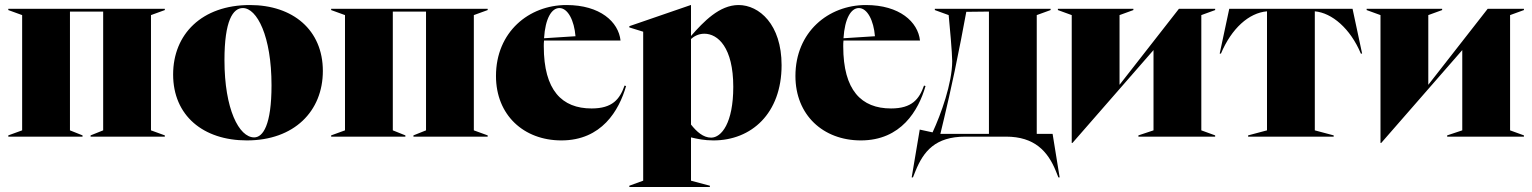

<svg xmlns="http://www.w3.org/2000/svg" viewBox="-20 -543 6089 763"><path d="M13 0H308V-5L258 -25V-497H390V-25L340 -5V0H635V-5L580 -25V-483L635 -503V-508H13V-503L68 -483V-25L13 -5Z M961 15C1149 15 1263 -101 1263 -261C1263 -424 1144 -523 973 -523C782 -523 668 -407 668 -247C668 -84 787 15 961 15ZM872 -304C872 -462 906 -511 945 -511C1001 -511 1059 -400 1059 -204C1059 -46 1025 3 990 3C930 3 872 -109 872 -304Z M1296 0H1591V-5L1541 -25V-497H1673V-25L1623 -5V0H1918V-5L1863 -25V-483L1918 -503V-508H1296V-503L1351 -483V-25L1296 -5Z M2211 15C2371 15 2440 -104 2468 -201L2462 -203C2443 -149 2414 -112 2331 -112C2213 -112 2141 -184 2141 -359C2141 -367 2141 -375 2142 -382H2446C2438 -456 2365 -523 2231 -523C2082 -523 1951 -416 1951 -241C1951 -86 2061 15 2211 15ZM2142 -391C2147 -470 2172 -511 2203 -511C2237 -511 2262 -461 2267 -399Z M2481 200H2801V195L2726 175V3C2751 9 2779 15 2815 15C2966 15 3086 -92 3086 -284C3086 -446 2997 -523 2915 -523C2839 -523 2776 -457 2726 -400V-523H2725L2481 -439V-434L2536 -417V175L2481 195ZM2726 -48V-388C2736 -397 2754 -409 2779 -409C2833 -409 2894 -354 2894 -198C2894 -54 2847 4 2806 4C2775 4 2749 -19 2726 -48Z M3401 15C3561 15 3630 -104 3658 -201L3652 -203C3633 -149 3604 -112 3521 -112C3403 -112 3331 -184 3331 -359C3331 -367 3331 -375 3332 -382H3636C3628 -456 3555 -523 3421 -523C3272 -523 3141 -416 3141 -241C3141 -86 3251 15 3401 15ZM3332 -391C3337 -470 3362 -511 3393 -511C3427 -511 3452 -461 3457 -399Z M3603 162H3608L3618 137C3650 58 3697 0 3816 0H3978C4091 0 4144 58 4176 137L4186 162H4191L4163 -11H4100V-483L4155 -503V-508H3695V-503L3750 -483C3754 -442 3764 -332 3764 -300C3764 -212 3719 -88 3686 -17L3635 -28ZM3717 -11C3735 -86 3764 -204 3799 -385L3820 -496L3910 -497V-11Z M4239 25H4242L4564 -344V-25L4504 -5V0H4809V-5L4754 -25V-483L4809 -503V-508H4665L4429 -206V-483L4484 -503V-508H4184V-503L4239 -483Z M4940 0H5280V-5L5205 -25V-498C5273 -492 5346 -430 5388 -330H5393L5355 -508H4865L4827 -330H4832C4874 -430 4943 -492 5015 -498V-25L4940 -5Z M5466 25H5469L5791 -344V-25L5731 -5V0H6036V-5L5981 -25V-483L6036 -503V-508H5892L5656 -206V-483L5711 -503V-508H5411V-503L5466 -483Z"/></svg>

Font: Nyght Serif Dark
Style: Regular
Weight: 800
Designer: Maksym Kobuzan
Version: Version 0.410;Glyphs 3.1.2 (3151)